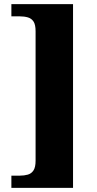

<svg xmlns="http://www.w3.org/2000/svg" viewBox="-20 -780 467 928"><path d="M35 128V69H75Q97 69 114.5 64Q132 59 142 43.5Q152 28 152 -3V-629Q152 -661 142 -676Q132 -691 114.5 -696Q97 -701 75 -701H35V-760H333V128Z"/></svg>

Font: Noto Serif Khmer SemiCondensed Black
Style: Regular
Weight: 900
Width: 4
Designer: Danh Hong and the Monotype Design Team
Foundry: Monotype Imaging Inc.
Version: Version 2.004